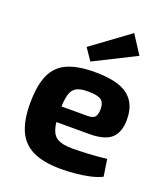

<svg xmlns="http://www.w3.org/2000/svg" viewBox="-141 -859 845 970"><g transform="rotate(20 282.0 -374.0)"><path d="M294 -507Q419 -507 473.5 -464.5Q528 -422 528 -338Q529 -271 494 -237Q459 -203 373 -203H97V-286H333Q366 -286 375.5 -300.5Q385 -315 385 -341Q385 -376 365.5 -389.5Q346 -403 299 -403Q258 -404 235 -392.5Q212 -381 203 -350Q194 -319 194 -260Q194 -198 205 -164.5Q216 -131 242.5 -118Q269 -105 316 -105Q350 -105 400.5 -107.5Q451 -110 502 -116L516 -25Q487 -11 450 -3Q413 5 374 8.5Q335 12 299 12Q205 12 148 -15.5Q91 -43 65.5 -100Q40 -157 40 -246Q40 -343 65.5 -400Q91 -457 147 -482Q203 -507 294 -507ZM413 -760 477 -661 254 -549 211 -612Z"/></g></svg>

Font: Exo 2
Style: Bold
Weight: 700
Designer: Natanael Gama
Foundry: Natanael Gama
Version: Version 2.010